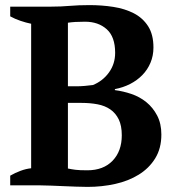

<svg xmlns="http://www.w3.org/2000/svg" viewBox="-20 -726 689 752"><path d="M278 -388Q295 -388 312 -389.5Q329 -391 344 -393Q383 -409 407 -442.5Q431 -476 431 -519Q431 -582 398 -611.5Q365 -641 313 -641Q291 -641 275 -640Q259 -639 246 -637V-388ZM322 -59Q385 -59 421 -96.5Q457 -134 457 -196Q457 -234 445 -258.5Q433 -283 412 -297.5Q391 -312 362 -317.5Q333 -323 299 -323H246V-66Q260 -63 275.5 -61Q291 -59 322 -59ZM20 0V-38Q39 -49 60.5 -57Q82 -65 102 -67V-633Q82 -637 60 -644.5Q38 -652 20 -662V-700H181Q219 -700 253 -703Q287 -706 331 -706Q379 -706 424 -699Q469 -692 504 -674Q539 -656 560 -623.5Q581 -591 581 -540Q581 -508 569.5 -480.5Q558 -453 537.5 -432Q517 -411 489.5 -397Q462 -383 430 -377V-373Q462 -369 494.5 -358Q527 -347 553 -326Q579 -305 595.5 -273.5Q612 -242 612 -199Q612 -145 588 -106Q564 -67 523.5 -42Q483 -17 431 -5.5Q379 6 323 6Q302 6 277 5Q252 4 227 3Q202 2 178.5 1Q155 0 139 0Z"/></svg>

Font: PTSerif
Style: Bold
Weight: 700
Designer: A.Korolkova, O.Umpeleva, V.Yefimov
Foundry: ParaType Ltd
Version: Version 1.000W OFL; ttfautohint (v1.2) -l 8 -r 50 -G 200 -x 